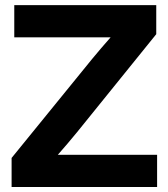

<svg xmlns="http://www.w3.org/2000/svg" viewBox="-20 -748 674 768"><path d="M26.4 0V-116.2L348.1 -511.7Q366.2 -533.7 384.8 -555.4Q403.3 -577.1 422.4 -598.6H37.1V-727.5H605V-611.3L288.6 -219.7Q270 -197.3 250.7 -174.3Q231.4 -151.4 211.4 -128.9H608.4V0Z"/></svg>

Font: Inter Display
Style: Bold
Weight: 700
Designer: Rasmus Andersson
Foundry: rsms
Version: Version 4.001;git-9221beed3